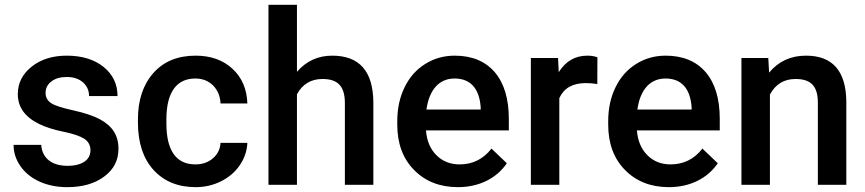

<svg xmlns="http://www.w3.org/2000/svg" viewBox="-20 -770 3606 800"><path d="M356.9 -143.6C356.9 -105 323.7 -79.1 261.2 -79.1C196.8 -79.1 155.3 -110.4 151.9 -166.5H36.6C36.6 -134.8 45.9 -105.5 64.9 -78.1C102.5 -23.4 173.3 9.8 259.8 9.8C323.7 9.8 375 -4.9 414.6 -34.7C454.1 -64 473.6 -102.5 473.6 -149.9C473.6 -206.5 448.2 -245.1 395.5 -273.4C368.7 -287.6 332 -299.8 285.6 -310.1C239.3 -320.3 208 -330.1 192.9 -340.3C177.7 -350.6 169.9 -364.7 169.9 -382.8C169.9 -402.8 178.2 -418.9 194.8 -431.2C210.9 -443.4 232.4 -449.2 258.3 -449.2C286.1 -449.2 308.6 -441.9 325.7 -426.8C342.8 -411.6 351.1 -392.6 351.1 -369.6H469.7C469.7 -419.4 450.2 -460 411.6 -491.2C372.6 -522.5 321.3 -538.1 258.3 -538.1C199.2 -538.1 150.4 -522.9 111.8 -492.2C73.2 -461.4 54.2 -423.3 54.2 -377.9C54.2 -323.7 84 -282.2 143.1 -253.4C169.9 -240.2 203.6 -229.5 244.1 -221.2C284.7 -212.9 313.5 -203.1 331.1 -191.9C348.1 -180.7 356.9 -164.6 356.9 -143.6Z M793.9 -85C715.8 -85 673.3 -140.6 673.3 -255.4V-274.4C673.8 -387.7 717.3 -442.9 793.9 -442.9C823.7 -442.9 848.6 -433.1 868.2 -413.6C887.2 -394 897.5 -369.1 898.9 -338.9H1010.7C1008.8 -398.4 988.3 -446.8 948.7 -483.4C909.2 -520 857.9 -538.1 794.9 -538.1C720.7 -538.1 662.1 -514.2 619.1 -465.8C576.2 -417.5 554.7 -353 554.7 -272.5V-260.3C554.7 -175.8 576.2 -109.9 619.6 -62C663.1 -14.2 721.7 9.8 795.4 9.8C833.5 9.8 869.1 1.5 901.9 -15.1C934.6 -31.7 960.9 -54.2 980 -83C999 -111.3 1009.3 -142.1 1010.7 -174.8H898.9C897.5 -149.4 887.2 -127.9 867.7 -110.8C848.1 -93.8 823.7 -85 793.9 -85Z M1217.3 -750H1098.6V0H1217.3V-377.4C1240.7 -419.9 1276.4 -440.9 1323.7 -440.9C1384.8 -440.9 1417 -413.6 1417 -340.8V0H1535.6V-345.2C1534.2 -473.6 1477.1 -538.1 1364.3 -538.1C1305.2 -538.1 1255.9 -515.6 1217.3 -470.7Z M1888.2 9.8C1976.1 9.8 2049.3 -26.9 2091.8 -89.8L2027.8 -150.9C1993.7 -106.9 1949.2 -85 1895 -85C1856.4 -85 1824.2 -97.7 1798.8 -123C1772.9 -148.4 1758.3 -183.1 1754.9 -226.6H2100.1V-274.4C2100.1 -358.4 2080.6 -423.3 2041.5 -469.2C2002 -515.1 1946.3 -538.1 1874.5 -538.1C1829.1 -538.1 1788.1 -526.4 1751.5 -503.4C1714.8 -480.5 1686 -448.2 1666 -406.7C1645.5 -365.2 1635.3 -317.9 1635.3 -265.1V-250.5C1635.3 -171.9 1658.7 -108.9 1705.6 -61.5C1752 -14.2 1813 9.8 1888.2 9.8ZM1874 -442.9C1939.9 -442.9 1977.5 -401.9 1982.9 -322.3V-313.5H1756.8C1768.1 -395 1809.1 -442.9 1874 -442.9Z M2469.2 -531.2C2458 -535.6 2444.3 -538.1 2427.2 -538.1C2376.5 -538.1 2336.9 -515.1 2308.1 -469.2L2305.2 -528.3H2191.9V0H2310.5V-361.3C2329.6 -402.8 2366.2 -423.8 2420.4 -423.8C2437 -423.8 2453.1 -422.4 2468.8 -419.9Z M2767.1 9.8C2855 9.8 2928.2 -26.9 2970.7 -89.8L2906.7 -150.9C2872.6 -106.9 2828.1 -85 2773.9 -85C2735.4 -85 2703.1 -97.7 2677.7 -123C2651.9 -148.4 2637.2 -183.1 2633.8 -226.6H2979V-274.4C2979 -358.4 2959.5 -423.3 2920.4 -469.2C2880.9 -515.1 2825.2 -538.1 2753.4 -538.1C2708 -538.1 2667 -526.4 2630.4 -503.4C2593.8 -480.5 2564.9 -448.2 2544.9 -406.7C2524.4 -365.2 2514.2 -317.9 2514.2 -265.1V-250.5C2514.2 -171.9 2537.6 -108.9 2584.5 -61.5C2630.9 -14.2 2691.9 9.8 2767.1 9.8ZM2752.9 -442.9C2818.8 -442.9 2856.4 -401.9 2861.8 -322.3V-313.5H2635.7C2647 -395 2688 -442.9 2752.9 -442.9Z M3069.3 -528.3V0H3188V-376C3211.4 -419.4 3247.1 -440.9 3294.9 -440.9C3360.8 -440.9 3387.7 -409.2 3387.7 -342.3V0H3506.3V-349.1C3504.4 -475.1 3448.2 -538.1 3338.4 -538.1C3274.9 -538.1 3223.6 -514.6 3184.6 -467.3L3181.2 -528.3Z"/></svg>

Font: Roboto Medium
Style: Regular
Weight: 500
Designer: Google
Version: Version 2.137; 2017